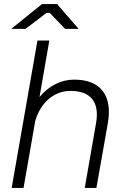

<svg xmlns="http://www.w3.org/2000/svg" viewBox="-20 -918 610 938"><path d="M37 0H95L152 -326C177 -416 244 -474 324 -474C423 -474 468 -419 449 -315L394 0H451L507 -317C530 -448 474 -529 343 -529C280 -529 221 -501 173 -444L221 -720H163ZM364 -777 259 -898H185L35 -777H105L207 -855H223L298 -777Z"/></svg>

Font: Fixel Text 20240404 Light
Style: Italic
Weight: 300
Width: 4
Italic angle: -10°
Designer: AlfaBravo + MacPaw
Foundry: Kyrylo Tkachov, Marchela Mozhyna, Serhii Makarenko, Maria Weinstein, Zakhar Kryvoshyya
Version: Version 1.211;Glyphs 3.2 (3225)